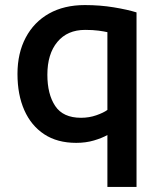

<svg xmlns="http://www.w3.org/2000/svg" viewBox="-20 -553 635 758"><path d="M404 185V-20Q383 -8 351 1.5Q319 11 281 11Q206 11 154.5 -23Q103 -57 76 -118Q49 -179 49 -261Q49 -343 81.5 -404.5Q114 -466 173.5 -499.5Q233 -533 315 -533Q375 -533 429.5 -524Q484 -515 519 -504V185ZM300 -88Q332 -88 360.5 -98Q389 -108 404 -119V-426Q391 -429 369 -432Q347 -435 316 -435Q246 -435 206.5 -387.5Q167 -340 167 -258Q167 -181 198 -134.5Q229 -88 300 -88Z"/></svg>

Font: Ubuntu Sans SemiBold
Style: Regular
Weight: 600
Designer: Dalton Maag Ltd
Foundry: Dalton Maag Ltd
Version: Version 1.006; ttfautohint (v1.8.4.7-5d5b)